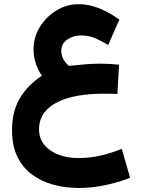

<svg xmlns="http://www.w3.org/2000/svg" viewBox="-20 -579 688 936"><path d="M560.5 -263.7 552.2 -121.1Q530.3 -122.1 513.4 -122.1Q496.6 -122.1 480 -122.1Q418.5 -122.1 362.5 -112.8Q306.6 -103.5 263.4 -82.8Q220.2 -62 195.3 -29.1Q170.4 3.9 170.4 51.8Q170.4 97.2 197 128.4Q223.6 159.7 266.6 175.5Q309.6 191.4 358.9 191.4Q418.9 191.4 470.5 179.4Q522 167.5 573.7 146.5L614.3 287.6Q556.2 310.5 491.2 324Q426.3 337.4 364.3 337.4Q299.3 337.4 240.7 321.5Q182.1 305.7 136.5 272.2Q90.8 238.8 64.7 185.1Q38.6 131.3 38.6 56.2Q38.6 -34.7 76.2 -99.1Q113.8 -163.6 184.6 -210Q168.5 -231.4 156 -265.1Q143.6 -298.8 143.6 -338.4Q143.6 -397.9 174.6 -448Q205.6 -498 255.6 -528.3Q305.7 -558.6 363.3 -558.6Q414.1 -558.6 464.1 -538.3Q514.2 -518.1 562 -483.4L507.3 -359.9Q476.1 -378.4 445.1 -392.3Q414.1 -406.2 373 -406.2Q337.9 -406.2 308.3 -386.5Q278.8 -366.7 278.8 -331.5Q278.8 -305.7 291.5 -286.1Q304.2 -266.6 316.4 -257.8Q359.9 -262.7 396.2 -265.6Q432.6 -268.6 469.7 -268.6Q512.2 -268.6 560.5 -263.7Z"/></svg>

Font: Vazirmatn FD Black
Style: Regular
Weight: 900
Designer: Saber Rastikerdar
Foundry: Saber Rastikerdar
Version: Version 33.003